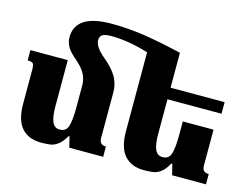

<svg xmlns="http://www.w3.org/2000/svg" viewBox="-104 -936 1452 1122"><g transform="rotate(15 622.0 -375.0)"><path d="M1217 -62V0H1012L996 -65H990Q970 -28 948 -11Q926 6 903.5 10Q881 14 844 14Q768 14 726.5 -33Q685 -80 685 -179V-656Q563 -694 459 -694Q420 -694 405 -683.5Q390 -673 390 -652Q390 -611 449 -562Q508 -513 531.5 -471Q555 -429 555 -380V-103Q555 -62 595 -62V0H390L374 -65H369Q348 -28 326 -11Q304 6 282 10Q260 14 223 14Q146 14 104.5 -33Q63 -80 63 -179V-385Q63 -412 56 -421Q49 -430 23 -430V-492H249V-214Q249 -150 262.5 -119Q276 -88 308 -88Q347 -88 358 -125Q369 -162 369 -234V-370Q369 -410 351.5 -441.5Q334 -473 297 -505Q259 -536 241.5 -563.5Q224 -591 224 -625Q224 -693 278 -728.5Q332 -764 444 -764Q541 -764 641 -749Q741 -734 871 -703V-492H1198V-422H871V-214Q871 -150 884.5 -119Q898 -88 930 -88Q969 -88 980 -125Q991 -162 991 -234V-320H1177V-103Q1177 -81 1187 -71.5Q1197 -62 1217 -62Z"/></g></svg>

Font: Noto Serif Armenian Black
Style: Regular
Weight: 900
Designer: Monotype Design team
Foundry: Monotype Imaging Inc.
Version: Version 1.000